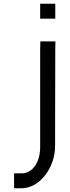

<svg xmlns="http://www.w3.org/2000/svg" viewBox="-20 -804 373 1030"><path d="M235.5 -704H236.5H276.5V-784H236.5H235.5H195.5V-704ZM195.5 -543V-20C196.5 70 152.5 126 95.5 126H55.5V206H95.5C192.5 206 275.5 96 275.5 -20L276.5 -542L277.5 -582H196.5Z"/></svg>

Font: Nordica Advanced
Style: Regular
Weight: 300
Version: Version 1.07